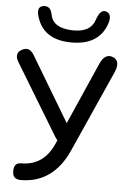

<svg xmlns="http://www.w3.org/2000/svg" viewBox="-65 -1047 765 1114"><g transform="rotate(5 317.5 -490.5)"><path d="M36.6 -732.9Q-2.9 -709.5 26.4 -661.1L276.9 -248Q283.7 -237.3 290.5 -229L281.2 -208.5Q223.6 -77.6 92.3 -78.1Q46.9 -78.1 51.3 -21Q54.2 18.6 99.6 18.6Q287.6 17.6 375 -177.7L585.9 -649.4Q616.2 -717.3 572.8 -737.3Q523.4 -759.8 493.7 -691.9L335.9 -333.5L109.9 -710.9Q81.1 -759.3 36.6 -732.9ZM322.3 -873Q208 -876 193.8 -952.6Q183.6 -1006.3 139.6 -998Q96.2 -989.7 125.5 -916Q169.9 -803.2 320.3 -802.2Q481.4 -801.3 525.4 -928.2Q544.9 -985.4 507.8 -998.5Q473.1 -1010.7 451.2 -943.8Q426.8 -870.6 322.3 -873Z"/></g></svg>

Font: Comic Relief
Style: Regular
Weight: 400
Designer: Jeff Davis
Foundry: Loudifier
Version: Version 1.200; ttfautohint (v1.8.4.7-5d5b)